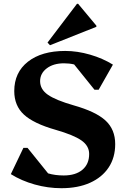

<svg xmlns="http://www.w3.org/2000/svg" viewBox="-20 -974 663 1010"><path d="M303 16Q232 16 162.5 -3.5Q93 -23 37 -58L103 -196H125L233 -62Q270 -51 315 -51Q378 -51 413.5 -81Q449 -111 449 -164Q449 -207 408 -235.5Q367 -264 273 -291Q157 -324 106 -371Q55 -418 55 -495Q55 -593 127 -649.5Q199 -706 323 -706Q387 -706 454 -686.5Q521 -667 574 -634L499 -502H477L370 -635Q345 -641 317 -641Q261 -641 226 -614.5Q191 -588 191 -547Q191 -504 232 -475.5Q273 -447 367 -420Q484 -387 535 -340Q586 -293 586 -216Q586 -145 551.5 -93Q517 -41 453.5 -12.5Q390 16 303 16ZM243 -736 230 -750 385 -954H391L487 -839V-833Z"/></svg>

Font: Platypi SemiBold
Style: Regular
Weight: 600
Designer: David Sargent
Foundry: Bolt Cutter Type
Version: Version 1.200; ttfautohint (v1.8.4.7-5d5b)